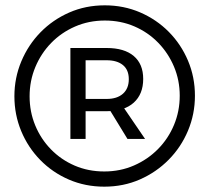

<svg xmlns="http://www.w3.org/2000/svg" viewBox="-20 -709 785 720"><path d="M371 -9Q300 -9 238.5 -35.5Q177 -62 131 -109Q85 -156 59.5 -217.5Q34 -279 34 -348Q34 -417 60 -479Q86 -541 132 -588Q178 -635 239.5 -662Q301 -689 373 -689Q444 -689 505.5 -662.5Q567 -636 613 -589.5Q659 -543 685 -481.5Q711 -420 711 -350Q711 -281 685 -219Q659 -157 612.5 -110Q566 -63 504.5 -36Q443 -9 371 -9ZM458 -188 381 -314H438L524 -188ZM371 -66Q431 -66 482.5 -88.5Q534 -111 572.5 -150Q611 -189 632.5 -240.5Q654 -292 654 -350Q654 -408 632.5 -459Q611 -510 573 -549Q535 -588 484 -610Q433 -632 373 -632Q313 -632 261.5 -609.5Q210 -587 172 -548Q134 -509 112.5 -457.5Q91 -406 91 -348Q91 -290 112 -239Q133 -188 171 -149Q209 -110 260 -88Q311 -66 371 -66ZM244 -188V-529H380Q446 -529 481.5 -499Q517 -469 517 -413Q517 -356 481.5 -324Q446 -292 380 -292H301V-188ZM301 -338H380Q419 -338 441 -357.5Q463 -377 463 -412Q463 -447 441 -465Q419 -483 380 -483H301Z"/></svg>

Font: Alexandria
Style: Regular
Weight: 400
Designer: Mohamed Gaber
Foundry: Kief Type Foundry
Version: Version 5.100